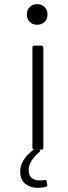

<svg xmlns="http://www.w3.org/2000/svg" viewBox="-20 -725 328 930"><path d="M147 -504H180Q190 -504 190 -494V-10Q190 0 180 0H147Q137 0 137 -10V-494Q137 -504 147 -504ZM110 -655Q110 -677 124 -691Q138 -705 160 -705Q182 -705 196 -691Q210 -677 210 -655Q210 -633 196 -619Q182 -605 160 -605Q138 -605 124 -619Q110 -633 110 -655ZM209 171Q209 179 202 180Q182 185 164 185Q128 185 103 165.5Q78 146 78 104Q78 52 137 4Q142 0 150 0H166Q174 0 174 5Q174 9 170 12Q119 56 119 98Q119 125 133.5 137Q148 149 172 149Q186 149 194 147L199 146Q204 146 206 154L209 168Z"/></svg>

Font: Barlow Light
Style: Regular
Weight: 300
Designer: Jeremy Tribby
Foundry: Tribby Type
Version: Version 1.422